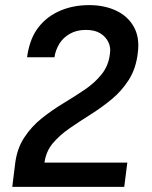

<svg xmlns="http://www.w3.org/2000/svg" viewBox="-20 -732 595 751"><path d="M28 -1 39 -90Q46 -150 74.5 -193.5Q103 -237 143 -269Q183 -301 227 -327.5Q271 -354 311 -381Q351 -408 378 -442Q405 -476 410 -522Q414 -546 404 -567Q394 -588 372.5 -601.5Q351 -615 316 -615Q280 -615 253.5 -600Q227 -585 212 -560.5Q197 -536 193 -508H86Q89 -535 98.5 -564Q108 -593 123 -615Q155 -662 208.5 -687Q262 -712 329 -712Q388 -712 434 -690.5Q480 -669 503.5 -627Q527 -585 519 -525Q512 -464 484 -420Q456 -376 416.5 -343.5Q377 -311 334 -284Q291 -257 252 -230Q213 -203 186.5 -171.5Q160 -140 154 -96H478L466 -1Z"/></svg>

Font: Inclusive Sans Medium
Style: Italic
Weight: 500
Italic angle: -7°
Designer: Olivia King
Foundry: Olivia King
Version: Version 2.004